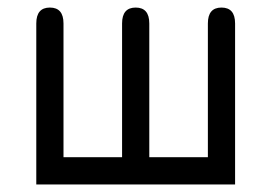

<svg xmlns="http://www.w3.org/2000/svg" viewBox="-20 -488 718 508"><path d="M602 0H76V-426Q76 -468 112 -468Q148 -468 148 -426V-72H303V-426Q303 -468 339 -468Q375 -468 375 -426V-72H530V-426Q530 -468 566 -468Q602 -468 602 -426Z"/></svg>

Font: Jura SemiBold
Style: Regular
Weight: 600
Designer: Daniel Johnson, Alexei Vanyashin
Foundry: Daniel Johnson
Version: Version 5.103